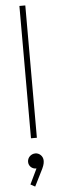

<svg xmlns="http://www.w3.org/2000/svg" viewBox="-63 -724 316 1006"><g transform="rotate(-5 95.5 -221.0)"><path d="M80 0H111V-696H80ZM54 122C54 144 72 160 92 160H95L56 241L80 254L125 164C135 143 136 131 136 122C136 99 117 81 96 81C73 81 54 99 54 122Z"/></g></svg>

Font: MV Cash Thin
Style: Regular
Weight: 100
Designer: Rodrigo Fuenzalida
Foundry: fragTYPE
Version: Version 1.100;Glyphs 3.1.2 (3151)